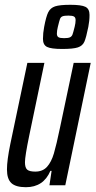

<svg xmlns="http://www.w3.org/2000/svg" viewBox="-20 -772 398 800"><path d="M9 -66Q9 -104 23 -172L94 -510H165L102 -208Q84 -121 84 -96Q84 -73 93.5 -65Q103 -57 127 -57Q158 -57 176 -77Q194 -97 204.5 -132.5Q215 -168 230 -240L287 -510H358L252 0H186L195 -60H190Q161 8 88 8Q46 8 27.5 -9Q9 -26 9 -66ZM159 -610Q159 -634 164 -660Q172 -703 181 -721Q190 -739 209.5 -745.5Q229 -752 273 -752Q319 -752 336 -743.5Q353 -735 353 -710Q353 -685 348 -660Q339 -615 331.5 -598Q324 -581 304.5 -574.5Q285 -568 239 -568Q193 -568 176 -576.5Q159 -585 159 -610ZM291 -660Q295 -676 295 -688Q295 -699 288.5 -703Q282 -707 265 -707Q248 -707 240.5 -704Q233 -701 230 -693Q227 -685 221 -660Q217 -644 217 -632Q217 -621 223.5 -617Q230 -613 247 -613Q264 -613 271.5 -616.5Q279 -620 282 -628Q285 -636 291 -660Z"/></svg>

Font: Saira Ultra Condensed Medium
Style: Italic
Weight: 500
Width: 1
Italic angle: -12°
Designer: Hector Gatti with collaboration of the Omnibus-Type team
Foundry: Omnibus-Type
Version: Version 1.001; ttfautohint (v1.8)